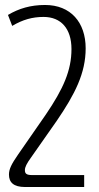

<svg xmlns="http://www.w3.org/2000/svg" viewBox="-20 -517 399 771"><path d="M318 234V186H109C86 186 80 180 80 166C80 154 87 140 105 115L208 -32C281 -139 324 -223 324 -323C324 -427 264 -497 161 -497C103 -497 56 -483 12 -457L29 -413C71 -438 110 -449 155 -449C225 -449 267 -402 267 -320C267 -234 234 -160 164 -57L53 103C26 142 16 162 16 184C16 215 34 234 81 234Z"/></svg>

Font: Noto Sans Armenian SemiCondensed Light
Style: Regular
Weight: 300
Width: 4
Designer: Monotype Design Team
Foundry: Monotype Imaging Inc.
Version: Version 2.008